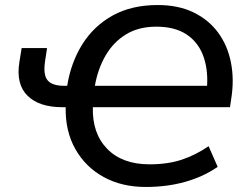

<svg xmlns="http://www.w3.org/2000/svg" viewBox="-20 -734 981 763"><path d="M559 9Q464 9 392 -30.5Q320 -70 279.5 -141.5Q239 -213 241 -308H227Q136 -308 89.5 -353.5Q43 -399 57 -487L66 -543H167L159 -490Q151 -436 169.5 -414.5Q188 -393 235 -393H247Q262 -486 307.5 -558.5Q353 -631 428 -672.5Q503 -714 607 -714Q689 -714 749.5 -684.5Q810 -655 847.5 -603.5Q885 -552 898 -484.5Q911 -417 899 -342L894 -308H349Q346 -204 406 -142.5Q466 -81 574 -81Q647 -81 702.5 -99.5Q758 -118 809 -153L845 -71Q789 -32 716.5 -11.5Q644 9 559 9ZM601 -628Q531 -628 481 -597.5Q431 -567 400 -514Q369 -461 357 -393H803Q807 -462 786.5 -515Q766 -568 720 -598Q674 -628 601 -628Z"/></svg>

Font: Nunito Sans SemiBold
Style: Italic
Weight: 600
Italic angle: -9°
Designer: Vernon Adams
Foundry: Vernon Adams
Version: Version 3.006; ttfautohint (v1.8.3)